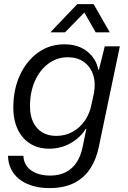

<svg xmlns="http://www.w3.org/2000/svg" viewBox="-20 -754 634 950"><path d="M223.3 176.7Q163.6 176.7 117.6 157.1Q71.7 137.6 46.1 101.4Q20.6 65.3 19.7 17H95.7Q97 47.7 113.6 69.6Q130.3 91.4 160.2 103.1Q190.1 114.7 228 114.7Q272.6 114.7 305.1 98.2Q337.6 81.7 358.4 50.5Q379.3 19.3 388.3 -24.6L407.4 -116.3H404Q376.6 -72.1 328.6 -45.2Q280.6 -18.3 222.9 -18.3Q182.3 -18.3 149.8 -32.4Q117.3 -46.6 93.9 -73.4Q70.6 -100.1 58.2 -137.4Q45.9 -174.7 45.9 -221Q45.9 -311.4 78.5 -382.1Q111.1 -452.7 168.1 -493.7Q225 -534.7 298.3 -534.7Q367.4 -534.7 411.9 -499.1Q456.3 -463.6 466.4 -409.1H469.6L498.3 -524.7H573L468.6 -25.9Q456.7 33.3 427.2 79.1Q397.7 125 347.8 150.9Q297.9 176.7 223.3 176.7ZM257.6 -81.6Q303.9 -81.6 340.2 -102.2Q376.6 -122.9 400.4 -157.9Q424.1 -192.9 432.3 -235.9L444.9 -293.3Q454 -346 440.2 -385.9Q426.4 -425.7 394.1 -448.2Q361.9 -470.7 316.3 -470.7Q261.6 -470.7 219.2 -439.1Q176.9 -407.6 152.6 -352.9Q128.4 -298.3 128.4 -228.6Q128.4 -181 144.7 -148.3Q161 -115.6 189.9 -98.6Q218.9 -81.6 257.6 -81.6ZM229.1 -593.9 362.4 -733.6H443.3L523.1 -593.9H453.6L397.3 -692L301.6 -593.9Z"/></svg>

Font: Mona Sans ExtraLight
Style: Italic
Weight: 200
Italic angle: -11.6951°
Designer: Deni Anggara
Foundry: GitHub
Version: Version 2.000